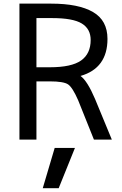

<svg xmlns="http://www.w3.org/2000/svg" viewBox="-20 -752 659 1037"><path d="M176.8 -388.7H249Q366.2 -388.7 418 -425.3Q469.7 -461.9 469.7 -536.1Q469.7 -595.7 421.9 -625Q374 -654.3 261.7 -654.3H176.8ZM210.9 264.6 275.4 46.9H384.8L296.9 264.6ZM176.8 2H85V-732.4H255.9Q404.3 -732.4 482.4 -687Q560.5 -641.6 560.5 -542Q560.5 -383.8 415 -341.8Q452.1 -314.5 493.2 -217.8L584 2H487.3L402.3 -210Q372.1 -279.3 348.1 -295.9Q324.2 -312.5 249 -312.5H176.8Z"/></svg>

Font: irohakakuC Regular
Style: Regular
Weight: 400
Designer: [Source Han Sans]
Ryoko NISHIZUKA Ë•øÂ°öÊ∂ºÂ≠ê (kana & ideographs); Paul D. Hunt (Latin, Greek & Cyrillic); Wenlong ZHAN
Version: Version 1.001.20160904